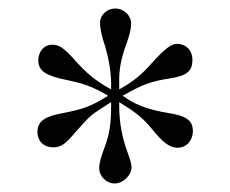

<svg xmlns="http://www.w3.org/2000/svg" viewBox="-20 -696 540 451"><path d="M268 -471C317 -499 336 -505 380 -512C419 -518 432 -529 432 -555C432 -578 417 -593 395 -593C373 -593 342 -552 318 -528C299 -510 288 -502 260 -486V-510C260 -534 265 -561 277 -593C284 -613 288 -628 288 -640C288 -660 271 -676 251 -676C231 -676 215 -661 215 -642C215 -629 219 -611 226 -590C236 -557 241 -526 241 -499V-486C203 -507 184 -523 152 -559C130 -583 119 -591 103 -591C83 -591 70 -575 70 -554C70 -529 88 -518 137 -508C171 -501 196 -494 234 -471C193 -446 177 -440 131 -431C86 -423 68 -412 68 -386C68 -365 82 -350 105 -350C121 -350 131 -356 148 -375C177 -408 179 -410 189 -420C199 -429 206 -434 241 -456V-447C241 -404 237 -380 225 -348C218 -329 213 -313 213 -301C213 -282 230 -265 249 -265C269 -265 289 -284 289 -304C289 -311 285 -323 280 -337C267 -372 260 -408 260 -447V-456L268 -451C288 -438 310 -426 337 -393C362 -362 378 -349 397 -349C418 -349 433 -366 433 -388C433 -414 417 -424 373 -431C336 -437 304 -447 277 -465Z"/></svg>

Font: XITS Math
Style: Regular
Weight: 400
Designer: MicroPress Inc., with final additions and corrections provided by Coen Hoffman, Elsevier (retired)
Version: Version 1.302